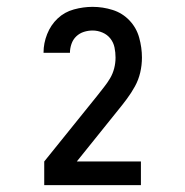

<svg xmlns="http://www.w3.org/2000/svg" viewBox="-20 -863 540 560"><path d="M109 -323V-392L263 -583Q273 -596 283 -608.5Q293 -621 301 -634.5Q309 -648 313 -663.5Q317 -679 317 -695Q317 -710 314 -724.5Q311 -739 302 -750.5Q293 -762 279 -768Q265 -774 250 -774Q237 -774 224.5 -770Q212 -766 202.5 -757Q193 -748 188.5 -735Q184 -722 184 -709H107V-710Q107 -737 117.5 -763.5Q128 -790 148 -809Q168 -828 195.5 -835.5Q223 -843 250 -843Q280 -843 308.5 -834Q337 -825 357.5 -803.5Q378 -782 386 -753Q394 -724 394 -695Q394 -673 389 -651.5Q384 -630 373.5 -611Q363 -592 350 -574.5Q337 -557 323 -540L204 -392H391V-323Z"/></svg>

Font: Iosevka Algr
Style: Regular
Weight: 400
Monospace: yes
Designer: Belleve Invis
Foundry: Belleve Invis
Version: Version 26.0.2; ttfautohint (v1.8.3)